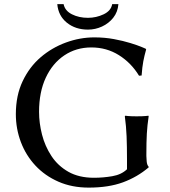

<svg xmlns="http://www.w3.org/2000/svg" viewBox="-20 -874 800 905"><path d="M578.6 -124Q578.6 -183.1 576.7 -231.4Q574.7 -279.8 568.4 -325.7L570.3 -328.6Q570.3 -328.6 584 -327.1Q597.7 -325.7 624 -325.7Q652.3 -325.7 666 -327.1Q679.7 -328.6 679.7 -328.6L680.7 -325.7Q674.3 -283.2 672.1 -243.9Q669.9 -204.6 669.9 -145.5V-138.7Q669.9 -130.4 671.4 -113.3Q672.9 -96.2 680.7 -87.9V-85Q627.4 -39.6 559.6 -14.6Q491.7 10.3 398.4 10.3Q318.8 10.3 255.4 -17.6Q191.9 -45.4 147 -93.5Q102.1 -141.6 78.4 -204.3Q54.7 -267.1 54.7 -335.9Q54.7 -423.8 86.7 -491.2Q118.7 -558.6 171.6 -604Q224.6 -649.4 290.8 -673.6Q356.9 -697.8 424.8 -697.8Q473.6 -697.8 517.1 -689.7Q560.5 -681.6 594.5 -671.1Q628.4 -660.6 647.5 -652.6Q666.5 -644.5 666.5 -644.5L668.9 -641.1Q660.6 -611.8 655.5 -585.2Q650.4 -558.6 647.5 -518.1L635.3 -517.1Q598.6 -577.6 540.5 -614Q482.4 -650.4 410.6 -650.4Q338.9 -650.4 283.2 -613Q227.5 -575.7 195.8 -507.8Q164.1 -439.9 164.1 -346.7Q164.1 -294.4 178 -239.7Q191.9 -185.1 222.4 -138.7Q252.9 -92.3 302.5 -64.2Q352.1 -36.1 422.9 -36.1Q466.3 -36.1 509.3 -43.5Q552.2 -50.8 578.6 -76.2ZM538.1 -854.5Q535.2 -817.4 513.9 -790.5Q492.7 -763.7 460.9 -749Q429.2 -734.4 394.5 -734.4Q335.9 -734.4 295.4 -766.8Q254.9 -799.3 250 -854.5H279.8Q286.1 -823.2 319.1 -806.6Q352.1 -790 394.5 -790Q433.6 -790 468.5 -806.6Q503.4 -823.2 508.8 -854.5Z"/></svg>

Font: Kurinto Seri
Style: Regular
Weight: 400
Designer: Kurinto was developed by Clint Goss from a range of fonts that are compatible with the SIL Open Font License Version 1.1
Foundry: Clinton F. Goss
Version: Version 2.196; July 25, 2020